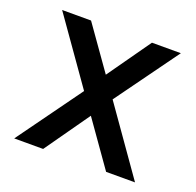

<svg xmlns="http://www.w3.org/2000/svg" viewBox="-95 -599 714 699"><g transform="rotate(20 262.0 -249.5)"><path d="M316 -256 492 -499H380L262 -332L144 -499H32L208 -249L28 0H140L262 -173L384 0H496Z"/></g></svg>

Font: Maven Pro
Style: Medium
Weight: 500
Designer: Joe Prince
Foundry: Joe Prince
Version: Version 1.003